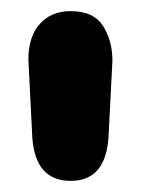

<svg xmlns="http://www.w3.org/2000/svg" viewBox="-20 -627 255 345"><path d="M31 -520 38 -381Q43 -302 107 -302Q170 -302 175 -381L182 -518Q182 -554 165 -580.5Q148 -607 107 -607Q72 -607 51.5 -584Q31 -561 31 -520Z"/></svg>

Font: Beiruti Black
Style: Regular
Weight: 900
Designer: Arlette Boutros
Foundry: Boutros
Version: Version 1.41